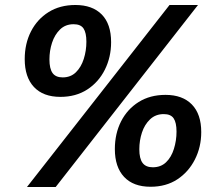

<svg xmlns="http://www.w3.org/2000/svg" viewBox="-20 -736 878 769"><path d="M88 13 659 -716H773L203 13ZM583 12Q514 12 477 -27.5Q440 -67 440 -139Q440 -201 465 -250Q490 -299 535.5 -327.5Q581 -356 643 -356Q711 -356 748.5 -317.5Q786 -279 786 -207Q786 -147 760.5 -97Q735 -47 690 -17.5Q645 12 583 12ZM592 -66Q624 -66 645 -86Q666 -106 676.5 -139.5Q687 -173 687 -209Q687 -245 675.5 -262Q664 -279 636 -279Q603 -279 581 -258Q559 -237 548.5 -205Q538 -173 538 -138Q538 -101 551 -83.5Q564 -66 592 -66ZM222 -348Q153 -348 116 -387.5Q79 -427 79 -499Q79 -561 104 -610Q129 -659 174.5 -687.5Q220 -716 282 -716Q350 -716 387.5 -678Q425 -640 425 -567Q425 -507 400 -457Q375 -407 329.5 -377.5Q284 -348 222 -348ZM231 -426Q263 -426 284 -446.5Q305 -467 315.5 -500Q326 -533 326 -569Q326 -605 314.5 -622Q303 -639 275 -639Q242 -639 220.5 -618Q199 -597 188.5 -565Q178 -533 178 -498Q178 -461 190.5 -443.5Q203 -426 231 -426Z"/></svg>

Font: Bitter Thin
Style: Bold Italic
Weight: 700
Italic angle: -9°
Version: Version 3.021